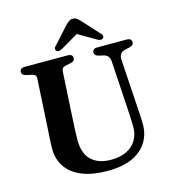

<svg xmlns="http://www.w3.org/2000/svg" viewBox="-131 -1006 1011 1130"><g transform="rotate(-15 375.0 -441.0)"><path d="M592.5 -299.5 574.5 -595.5Q573.5 -617 564 -629Q554.5 -641 534.5 -645.5L511 -650.5Q495.5 -654.5 489.5 -660.8Q483.5 -667 483.5 -677Q483.5 -687.5 491 -693.8Q498.5 -700 512.5 -700H693Q707 -700 714.5 -693.8Q722 -687.5 722 -677Q722 -666.5 715.8 -660.5Q709.5 -654.5 694.5 -650.5L672.5 -646Q647.5 -640 639 -626.8Q630.5 -613.5 632 -592L650.5 -300Q652.5 -274.5 653.8 -250Q655 -225.5 655.5 -199Q657 -136.5 627.5 -87.5Q598 -38.5 538.2 -10.2Q478.5 18 387 18Q292 18 228.2 -8.5Q164.5 -35 132.8 -83.5Q101 -132 102 -197.5Q102 -209.5 103 -227.5Q104 -245.5 105.2 -269.2Q106.5 -293 108.5 -321.5L125 -613.5Q126 -628 118.8 -635.2Q111.5 -642.5 94 -645.5L68.5 -650.5Q41 -656.5 41 -676.5Q41 -687.5 48.5 -693.8Q56 -700 70.5 -700H334Q348 -700 355.5 -693.8Q363 -687.5 363 -676.5Q363 -666.5 356.8 -660.2Q350.5 -654 335.5 -650.5L309.5 -645.5Q295 -643 288.2 -635.8Q281.5 -628.5 280.5 -614.5L264 -322Q262 -287.5 261 -259Q260 -230.5 259.5 -208.5Q258.5 -122 301.8 -81Q345 -40 422 -40Q477 -40 516.5 -59.2Q556 -78.5 577 -114.2Q598 -150 597 -199.5Q596 -234 595 -257Q594 -280 592.5 -299.5ZM446.5 -824.5H388L524 -745Q546 -732.5 558.5 -742.5Q564 -746.5 564.5 -754.2Q565 -762 556.5 -770.5L462 -874.5Q450.5 -886.5 441 -893.5Q431.5 -900.5 417.5 -900.5Q403.5 -900.5 393.8 -893.5Q384 -886.5 372 -874.5L278 -770.5Q269.5 -762 270.2 -754.2Q271 -746.5 276 -742.5Q288.5 -732.5 310 -745Z"/></g></svg>

Font: Fraunces SemiBold
Style: Regular
Weight: 600
Version: Version 1.000;[b76b70a41]